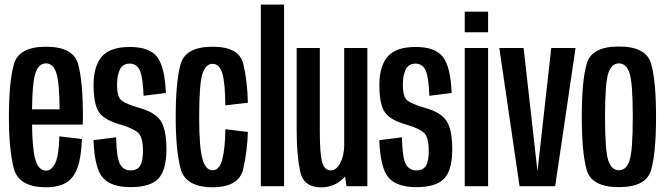

<svg xmlns="http://www.w3.org/2000/svg" viewBox="-20 -805 2880 830"><path d="M179 4.5Q60 4.5 39.2 -78.5Q18.5 -161.5 18.5 -298.5Q18.5 -448.5 39.5 -525.8Q60.5 -603 178.5 -603Q298 -603 318.2 -526.5Q338.5 -450 338.5 -301Q338.5 -282.5 337.5 -266.5H118.5Q120 -161.5 132 -118Q146 -67.5 179 -67.5Q204.5 -67.5 219.8 -102Q235 -136.5 236.5 -215.5L334 -204Q331.5 -126 315.2 -80.5Q299 -35 265.8 -15.2Q232.5 4.5 179 4.5ZM118.5 -332.5H237.5Q237 -446.5 224 -488Q211 -531 178.5 -531Q146.5 -531 132.5 -487Q120 -448 118.5 -332.5Z M544.5 4Q461.5 4 425.2 -36Q389 -76 384 -199L482 -211.5Q484 -122.5 498.8 -95.5Q513.5 -68.5 543.5 -68.5Q574.5 -68.5 586.2 -89.2Q598 -110 598 -152.5Q598 -210.5 578.2 -229.8Q558.5 -249 505.5 -265Q433.5 -284.5 409 -318.5Q384.5 -352.5 384.5 -438.5Q384.5 -519 420.2 -560.5Q456 -602 541.5 -602Q626 -602 659.2 -559Q692.5 -516 697 -403L600.5 -391Q598 -469.5 584.8 -499.8Q571.5 -530 540.5 -530Q510.5 -530 498.2 -504.5Q486 -479 486 -438.5Q486 -385 506.2 -370Q526.5 -355 577.5 -340Q648.5 -321 674 -283.5Q699.5 -246 699.5 -159.5Q699.5 -70 664.8 -33Q630 4 544.5 4Z M899 4.5Q781 4.5 760.2 -77.8Q739.5 -160 739.5 -298Q739.5 -449 760.2 -526Q781 -603 899 -603Q1013.5 -603 1031.5 -529.5Q1049.5 -456 1051.5 -361L954 -349.5Q953.5 -444 941.5 -486.5Q929.5 -529 899 -529Q868.5 -529 854.8 -484.8Q841 -440.5 841 -298Q841 -169.5 854.8 -119.2Q868.5 -69 899 -69Q929.5 -69 941.5 -117.8Q953.5 -166.5 954 -246.5L1051.5 -234.5Q1049.5 -154.5 1031.5 -75Q1013.5 4.5 899 4.5Z M1107.5 0V-785H1208V0Z M1477.5 0 1472 -42.5Q1431 5 1367.5 5Q1292 5 1277.2 -65.2Q1262.5 -135.5 1262.5 -240V-597.5H1362.5V-240.5Q1362.5 -140.5 1372.5 -104.5Q1382.5 -68.5 1409.5 -68.5Q1435 -68.5 1451.5 -101.5Q1466.5 -131 1468 -173.5V-597.5H1568V0Z M1780 4Q1697 4 1660.8 -36Q1624.5 -76 1619.5 -199L1717.5 -211.5Q1719.5 -122.5 1734.2 -95.5Q1749 -68.5 1779 -68.5Q1810 -68.5 1821.8 -89.2Q1833.5 -110 1833.5 -152.5Q1833.5 -210.5 1813.8 -229.8Q1794 -249 1741 -265Q1669 -284.5 1644.5 -318.5Q1620 -352.5 1620 -438.5Q1620 -519 1655.8 -560.5Q1691.5 -602 1777 -602Q1861.5 -602 1894.8 -559Q1928 -516 1932.5 -403L1836 -391Q1833.5 -469.5 1820.2 -499.8Q1807 -530 1776 -530Q1746 -530 1733.8 -504.5Q1721.5 -479 1721.5 -438.5Q1721.5 -385 1741.8 -370Q1762 -355 1813 -340Q1884 -321 1909.5 -283.5Q1935 -246 1935 -159.5Q1935 -70 1900.2 -33Q1865.5 4 1780 4Z M1989 0V-597.5H2090V0ZM1989 -754.5H2090V-665.5H1989Z M2226 0 2138.5 -597.5H2243.5L2303 -69H2304L2363 -597.5H2468L2380 0Z M2655.5 4Q2538 4 2516.5 -69.5Q2495 -143 2495 -299.5Q2495 -456.5 2516.5 -530.2Q2538 -604 2655.5 -604Q2773 -604 2794.5 -530.2Q2816 -456.5 2816 -299.5Q2816 -143 2794.5 -69.5Q2773 4 2655.5 4ZM2655.5 -69Q2687.5 -69 2701.5 -111Q2715.5 -153 2715.5 -299.5Q2715.5 -446 2701.5 -488.5Q2687.5 -531 2655.5 -531Q2623.5 -531 2609.5 -488.5Q2595.5 -446 2595.5 -299.5Q2595.5 -153 2609.5 -111Q2623.5 -69 2655.5 -69Z"/></svg>

Font: Anybody Condensed Medium
Style: Regular
Weight: 500
Width: 3
Designer: Tyler Finck
Foundry: Etcetera Type Company
Version: Version 1.010; ttfautohint (v1.8.3) -l 8 -r 50 -G 200 -x 14 